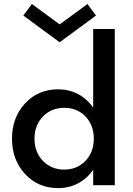

<svg xmlns="http://www.w3.org/2000/svg" viewBox="-20 -927 666 961"><path d="M270.9 14.5Q170.9 14.5 105.5 -56.1Q40 -126.8 40 -232.7Q40 -339.1 105.5 -409.5Q170.9 -480 270.9 -480Q325.5 -480 370.7 -456.1Q415.9 -432.3 446.4 -388.2V-781.8H554.5V0H446.4V-77.3Q415.9 -33.2 370.7 -9.3Q325.5 14.5 270.9 14.5ZM301.4 -387.3Q236.8 -387.3 194.8 -343.6Q152.7 -300 152.7 -232.7Q152.7 -165.5 194.8 -121.8Q236.8 -78.2 301.4 -78.2Q365.9 -78.2 407.7 -121.6Q449.5 -165 449.5 -232.7Q449.5 -300.5 408 -343.9Q366.4 -387.3 301.4 -387.3ZM278.6 -715.5 96.8 -849.1 139.5 -906.8 278.6 -805 417.7 -906.8 460.5 -849.1Z"/></svg>

Font: Spartan MB SemBd
Style: Regular
Weight: 600
Designer: Matt Bailey, Mirko Velimirovic
Foundry: Matt Bailey
Version: Version 1.005